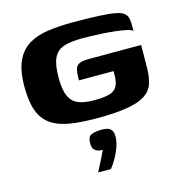

<svg xmlns="http://www.w3.org/2000/svg" viewBox="-107 -561 860 912"><g transform="rotate(-15 323.5 -105.0)"><path d="M326 5Q247 5 191 -4.5Q135 -14 99.5 -39.5Q64 -65 47.5 -110.5Q31 -156 31 -228Q31 -306 52.5 -353.5Q74 -401 113.5 -425Q153 -449 208 -457Q263 -465 329 -465Q402 -465 458 -462.5Q514 -460 541 -454Q569 -449 581 -438.5Q593 -428 596.5 -415Q600 -402 600 -389V-350Q594 -358 571 -363Q548 -368 517.5 -371.5Q487 -375 455 -377Q423 -379 396.5 -379.5Q370 -380 356 -380Q298 -380 264 -368.5Q230 -357 214.5 -324.5Q199 -292 199 -228Q199 -168 213.5 -136.5Q228 -105 258 -93Q288 -81 336 -81Q383 -81 409.5 -88.5Q436 -96 447 -115Q458 -134 459 -165Q459 -174 459 -180.5Q459 -187 459 -191H289Q289 -224 293 -242.5Q297 -261 312.5 -269Q328 -277 363 -277H618L617 -167Q617 -120 605.5 -87Q594 -54 562.5 -34Q531 -14 473.5 -4.5Q416 5 326 5ZM264 255Q275 234 282.5 219Q290 204 297.5 189.5Q305 175 313 157Q310 157 306 156.5Q302 156 298 156Q285 154 274 145Q263 136 263 111Q263 79 282 71Q301 63 334 63Q348 63 360 66Q372 69 380 79.5Q388 90 388 111Q388 134 379 160.5Q370 187 356 211.5Q342 236 327 255Z"/></g></svg>

Font: r_Genos
Style: Bold
Weight: 700
Designer: Robert E. Leuschke
Foundry: Robert E. Leuschke
Version: Version 2.000;June 29, 2024;FontCreator 14.0.0.2814 32-bit